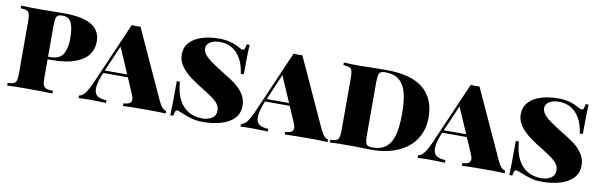

<svg xmlns="http://www.w3.org/2000/svg" viewBox="-45 -1023 4497 1438"><g transform="rotate(10 2203.5 -304.0)"><path d="M292.5 -106Q292.5 -68.4 298.6 -51.3Q304.7 -34.2 321 -27.8Q337.4 -21.5 373.5 -20V0Q306.2 -2.9 176.3 -2.9Q76.7 -2.9 28.3 0V-20Q60.5 -21.5 75 -27.8Q89.4 -34.2 94.5 -51.3Q99.6 -68.4 99.6 -106V-502Q99.6 -539.6 94.2 -556.6Q88.9 -573.7 74.5 -580.1Q60.1 -586.4 28.3 -587.9V-607.9Q76.7 -605 170.4 -605Q244.6 -605 298.3 -606.4L351.6 -606.9Q497.6 -606.9 564.9 -564.9Q632.3 -522.9 632.3 -439.9Q632.3 -387.2 603.8 -344Q575.2 -300.8 505.6 -273.4Q436 -246.1 319.3 -246.1H292.5ZM292.5 -502V-266.1H309.6Q379.9 -266.1 406.2 -309.8Q432.6 -353.5 432.6 -429.2Q432.6 -510.7 413.1 -549.3Q393.6 -587.9 346.7 -587.9Q323.2 -587.9 312 -580.8Q300.8 -573.7 296.6 -555.9Q292.5 -538.1 292.5 -502Z M1233.9 -20V0Q1182.6 -2.9 1086.9 -2.9Q965.8 -2.9 908.7 0V-20Q939.5 -21.5 954.6 -30.5Q969.7 -39.6 969.7 -59.1Q969.7 -77.1 957 -104L907.7 -217.8H720.2Q687 -139.6 687 -93.8Q687 -53.2 711.2 -37.4Q735.4 -21.5 779.8 -20V0Q705.1 -2.9 648.9 -2.9Q602.1 -2.9 571.8 0V-20Q595.2 -23.9 616.2 -50Q637.2 -76.2 664.1 -137.2L868.7 -607.9Q883.8 -606 901.9 -606Q920.9 -606 935.1 -607.9L1174.8 -84Q1204.6 -21.5 1233.9 -20ZM814 -434.6 729 -237.8H899.4Z M1685.1 -585Q1700.7 -576.2 1706.8 -573.5Q1712.9 -570.8 1719.2 -570.8Q1728.5 -570.8 1733.4 -581.5Q1738.3 -592.3 1741.2 -615.2H1764.2Q1759.3 -550.3 1759.3 -391.1H1736.3Q1727.1 -459.5 1700.2 -505.9Q1673.3 -552.2 1633.3 -575.2Q1593.3 -598.1 1543.9 -598.1Q1496.6 -598.1 1468.3 -580.3Q1439.9 -562.5 1439.9 -533.2Q1439.9 -508.3 1457.8 -485.6Q1475.6 -462.9 1504.6 -441.9Q1533.7 -420.9 1590.8 -384.8L1603 -377Q1662.1 -342.3 1700.4 -313.5Q1738.8 -284.7 1764.9 -245.4Q1791 -206.1 1791 -155.8Q1791 -100.6 1756.6 -62.5Q1722.2 -24.4 1660.2 -5.1Q1598.1 14.2 1516.1 14.2Q1472.2 14.2 1437.3 4.6Q1402.3 -4.9 1361.3 -21.5L1350.1 -25.9Q1323.7 -37.1 1314.9 -37.1Q1306.2 -37.1 1301.3 -26.9Q1296.4 -16.6 1293 6.8H1270Q1273.9 -53.2 1273.9 -252.9H1297.4Q1302.2 -176.3 1328.6 -122.1Q1355 -67.9 1400.9 -39.6Q1446.8 -11.2 1509.3 -11.2Q1551.8 -11.2 1582 -30.3Q1612.3 -49.3 1612.3 -87.9Q1612.3 -112.8 1599.9 -132.6Q1587.4 -152.3 1561.8 -172.1Q1536.1 -191.9 1489.3 -221.2Q1421.9 -261.7 1376.7 -295.7Q1331.5 -329.6 1303.5 -369.9Q1275.4 -410.2 1275.4 -456.1Q1275.4 -510.3 1308.3 -547.4Q1341.3 -584.5 1399.4 -603.3Q1457.5 -622.1 1533.2 -622.1Q1617.7 -622.1 1685.1 -585Z M2464.8 -20V0Q2413.6 -2.9 2317.9 -2.9Q2196.8 -2.9 2139.6 0V-20Q2170.4 -21.5 2185.5 -30.5Q2200.7 -39.6 2200.7 -59.1Q2200.7 -77.1 2188 -104L2138.7 -217.8H1951.2Q1918 -139.6 1918 -93.8Q1918 -53.2 1942.1 -37.4Q1966.3 -21.5 2010.7 -20V0Q1936 -2.9 1879.9 -2.9Q1833 -2.9 1802.7 0V-20Q1826.2 -23.9 1847.2 -50Q1868.2 -76.2 1895 -137.2L2099.6 -607.9Q2114.7 -606 2132.8 -606Q2151.9 -606 2166 -607.9L2405.8 -84Q2435.5 -21.5 2464.8 -20ZM2044.9 -434.6 1960 -237.8H2130.4Z M3178.2 -312Q3178.2 -217.8 3132.8 -147.5Q3087.4 -77.1 3001.2 -38.6Q2915 0 2795.9 0Q2768.6 0 2726.1 -1.5Q2623.5 -2.9 2626 -2.9Q2530.3 -2.9 2481.9 0V-20Q2514.2 -21.5 2528.6 -27.8Q2543 -34.2 2548.1 -51.3Q2553.2 -68.4 2553.2 -106V-502Q2553.2 -540 2547.9 -557.1Q2542.5 -574.2 2528.3 -580.3Q2514.2 -586.4 2481.9 -587.9V-607.9Q2543.5 -604.5 2595.2 -604.5L2624 -605L2673.8 -606Q2766.6 -607.9 2805.2 -607.9Q2992.2 -607.9 3085.2 -532.7Q3178.2 -457.5 3178.2 -312ZM2746.1 -503.9V-104Q2746.1 -67.4 2750.2 -49.8Q2754.4 -32.2 2765.9 -25.1Q2777.3 -18.1 2801.3 -18.1Q2868.7 -18.1 2907.5 -50.8Q2946.3 -83.5 2962.2 -146.5Q2978 -209.5 2978 -308.1Q2978 -405.3 2960.9 -466.8Q2943.8 -528.3 2905 -559.1Q2866.2 -589.8 2800.3 -589.8Q2776.9 -589.8 2765.6 -582.8Q2754.4 -575.7 2750.2 -557.9Q2746.1 -540 2746.1 -503.9Z M3812 -20V0Q3760.7 -2.9 3665 -2.9Q3543.9 -2.9 3486.8 0V-20Q3517.6 -21.5 3532.7 -30.5Q3547.9 -39.6 3547.9 -59.1Q3547.9 -77.1 3535.2 -104L3485.8 -217.8H3298.3Q3265.1 -139.6 3265.1 -93.8Q3265.1 -53.2 3289.3 -37.4Q3313.5 -21.5 3357.9 -20V0Q3283.2 -2.9 3227.1 -2.9Q3180.2 -2.9 3149.9 0V-20Q3173.3 -23.9 3194.3 -50Q3215.3 -76.2 3242.2 -137.2L3446.8 -607.9Q3461.9 -606 3480 -606Q3499 -606 3513.2 -607.9L3752.9 -84Q3782.7 -21.5 3812 -20ZM3392.1 -434.6 3307.1 -237.8H3477.5Z M4263.2 -585Q4278.8 -576.2 4284.9 -573.5Q4291 -570.8 4297.4 -570.8Q4306.6 -570.8 4311.5 -581.5Q4316.4 -592.3 4319.3 -615.2H4342.3Q4337.4 -550.3 4337.4 -391.1H4314.5Q4305.2 -459.5 4278.3 -505.9Q4251.5 -552.2 4211.4 -575.2Q4171.4 -598.1 4122.1 -598.1Q4074.7 -598.1 4046.4 -580.3Q4018.1 -562.5 4018.1 -533.2Q4018.1 -508.3 4035.9 -485.6Q4053.7 -462.9 4082.8 -441.9Q4111.8 -420.9 4168.9 -384.8L4181.2 -377Q4240.2 -342.3 4278.6 -313.5Q4316.9 -284.7 4343 -245.4Q4369.1 -206.1 4369.1 -155.8Q4369.1 -100.6 4334.7 -62.5Q4300.3 -24.4 4238.3 -5.1Q4176.3 14.2 4094.2 14.2Q4050.3 14.2 4015.4 4.6Q3980.5 -4.9 3939.5 -21.5L3928.2 -25.9Q3901.9 -37.1 3893.1 -37.1Q3884.3 -37.1 3879.4 -26.9Q3874.5 -16.6 3871.1 6.8H3848.1Q3852.1 -53.2 3852.1 -252.9H3875.5Q3880.4 -176.3 3906.7 -122.1Q3933.1 -67.9 3979 -39.6Q4024.9 -11.2 4087.4 -11.2Q4129.9 -11.2 4160.2 -30.3Q4190.4 -49.3 4190.4 -87.9Q4190.4 -112.8 4178 -132.6Q4165.5 -152.3 4139.9 -172.1Q4114.3 -191.9 4067.4 -221.2Q4000 -261.7 3954.8 -295.7Q3909.7 -329.6 3881.6 -369.9Q3853.5 -410.2 3853.5 -456.1Q3853.5 -510.3 3886.5 -547.4Q3919.4 -584.5 3977.5 -603.3Q4035.6 -622.1 4111.3 -622.1Q4195.8 -622.1 4263.2 -585Z"/></g></svg>

Font: TypoPRO Playfair Display SC
Style: Regular
Weight: 900
Designer: Claus Eggers Sørensen
Foundry: Claus Eggers Sørensen
Version: Version 1.004;PS 001.004;hotconv 1.0.70;makeotf.lib2.5.58329